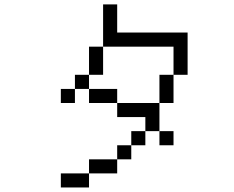

<svg xmlns="http://www.w3.org/2000/svg" viewBox="-20 -832 1040 852"><path d="M750 -187.5V-250H687.5V-187.5ZM375 -62.5H250V0H375ZM375 -62.5H500V-125H375ZM500 -125H562.5V-187.5H500ZM562.5 -187.5H625V-250H562.5ZM625 -250H687.5Q687.5 -250 687.5 -375H500V-312.5H625ZM500 -375V-437.5H375V-375ZM687.5 -375H750Q750 -375 750 -500H687.5Q687.5 -500 687.5 -375ZM312.5 -437.5H250V-375H312.5ZM312.5 -437.5H375V-500H312.5ZM375 -500H437.5Q437.5 -500 437.5 -625H375Q375 -625 375 -500ZM750 -500H812.5V-687.5H500Q500 -687.5 500 -812.5H437.5V-625H750Q750 -625 750 -500Z"/></svg>

Font: UnifontExMono
Style: Regular
Weight: 500
Version: Version 15.0.06